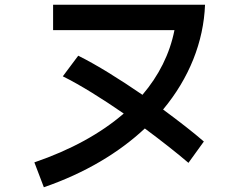

<svg xmlns="http://www.w3.org/2000/svg" viewBox="-20 -740 1040 810"><path d="M204 -720V-613H716C696 -512 650 -421 581 -340C486 -405 389 -466 310 -505L245 -418C320 -381 412 -323 502 -261C406 -178 280 -108 125 -55L165 50C339 -10 482 -96 591 -198C661 -146 726 -95 775 -53L840 -143C794 -183 733 -230 668 -278C778 -410 839 -563 845 -720Z"/></svg>

Font: KT Kiyosuna Sans Bold
Style: Regular
Weight: 700
Designer: [Zen Kaku Gothic] Yoshimichi Ohira
Version: Version 1.010;Glyphs 3.1.2 (3151)